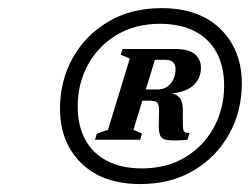

<svg xmlns="http://www.w3.org/2000/svg" viewBox="-20 -708 614 472"><path d="M446 -381 441 -364.5Q408 -361.5 392.8 -363.5Q377.5 -365.5 373.5 -375.5Q369.5 -385.5 370.5 -406L371 -436.5Q371 -449.5 367.2 -455Q363.5 -460.5 348.5 -460.5H302.5L311.5 -488H366.5Q387.5 -488 399.5 -502.5Q411.5 -517 411.5 -538.5Q411.5 -549.5 405.2 -555.2Q399 -561 385.5 -561H337.5L339.5 -587.5H410.5Q446 -587.5 460 -574Q474 -560.5 474 -542Q474 -513.5 453.2 -496.2Q432.5 -479 388.5 -477.5L386.5 -480Q410.5 -479.5 420.2 -469.2Q430 -459 429.5 -436V-403.5Q429.5 -388.5 432.5 -384.8Q435.5 -381 446 -381ZM369 -587.5 308 -389 329 -379.5 324.5 -364.5H213.5L218 -379.5L245.5 -389L299 -564L277 -573.5L281.5 -587.5ZM329 -294Q390.5 -294 436 -321.8Q481.5 -349.5 506.2 -395.8Q531 -442 531 -497.5Q531 -544.5 512.5 -578.8Q494 -613 458.8 -631.2Q423.5 -649.5 373 -649.5Q312 -649.5 266.2 -621.8Q220.5 -594 195.8 -548Q171 -502 171 -446Q171 -399 189.5 -365Q208 -331 243.2 -312.5Q278.5 -294 329 -294ZM377 -688Q470 -688 522.2 -636.5Q574.5 -585 574.5 -502.5Q574.5 -435 543.5 -378.8Q512.5 -322.5 456.2 -289Q400 -255.5 325 -255.5Q232 -255.5 179.8 -307Q127.5 -358.5 127.5 -441Q127.5 -509 158.5 -565Q189.5 -621 245.8 -654.5Q302 -688 377 -688Z"/></svg>

Font: Newsreader 24pt
Style: Bold Italic
Weight: 700
Italic angle: -17°
Designer: Hugues Gentile
Foundry: Production Type
Version: Version 1.003